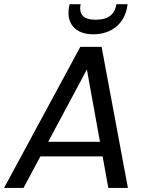

<svg xmlns="http://www.w3.org/2000/svg" viewBox="-38 -923 732 943"><path d="M356.4 -692.8 -18 0H77.5L421.1 -642.3H377.8L494 0H590.2L461 -692.8ZM109.3 -154.7H513.3L501.7 -226.4H145.5ZM585.7 -884.9 589 -902.5H534.2C525.7 -854.6 496.6 -826.1 432.3 -826.1C368 -826.1 349.4 -854.6 357.9 -902.5H303.9L300.6 -885.7C288.1 -811.2 328.4 -754.5 420.2 -754.5C512.8 -754.5 572.4 -810.5 585.7 -884.9Z"/></svg>

Font: Poppins Devanagari Thin
Style: Italic
Weight: 100
Italic angle: -10°
Designer: Ninad Kale (Devanagari), Jonny Pinhorn (Latin)
Foundry: Indian Type Foundry
Version: 4.005